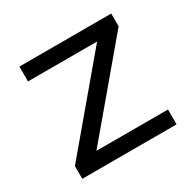

<svg xmlns="http://www.w3.org/2000/svg" viewBox="-124 -673 816 806"><g transform="rotate(-30 283.5 -270.0)"><path d="M56 0H513V-72H166.1L508 -478V-540H63V-468H398L56 -62Z"/></g></svg>

Font: Resamitz
Style: Bold
Weight: 700
Designer: gluk
Foundry: gluk
Version: Version 0.047